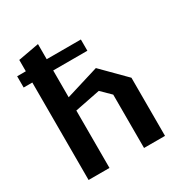

<svg xmlns="http://www.w3.org/2000/svg" viewBox="-177 -896 974 1027"><g transform="rotate(-30 310.0 -382.5)"><path d="M20.5 -602H74V0H203V-354.5L359.5 -385.5L416.5 -329.5V0H546V-359L407 -499L203 -436.5V-602H414V-671.5H203V-765L74 -741.5V-671.5H20.5Z"/></g></svg>

Font: Monaspace Krypton SemiBold
Style: Regular
Weight: 600
Designer: Riley Cran & the Lettermatic Team
Foundry: Lettermatic
Version: Version 1.200 (Monaspace Krypton)